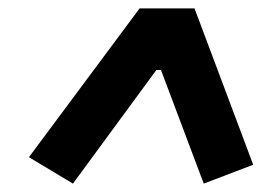

<svg xmlns="http://www.w3.org/2000/svg" viewBox="-20 -718 640 458"><path d="M584 -325 466 -280 364 -551H353L154 -280L49 -343L313 -698H444Z"/></svg>

Font: IBM Plex Sans
Style: Bold Italic
Weight: 700
Italic angle: -11.31°
Designer: Mike Abbink, Paul van der Laan, Pieter van Rosmalen
Foundry: Bold Monday
Version: Version 3.201